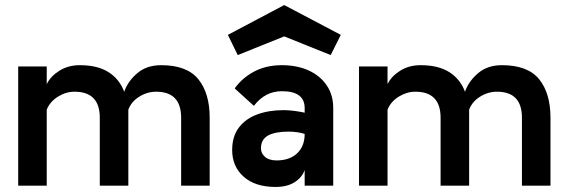

<svg xmlns="http://www.w3.org/2000/svg" viewBox="-20 -735 2251 760"><path d="M52 0V-472H165V-402Q180 -433 215 -455Q250 -477 296 -477Q366 -477 409.5 -449.5Q453 -422 472 -371L473 -376Q489 -417 525.5 -447Q562 -477 618 -477Q720 -477 765 -421.5Q810 -366 810 -269V0H697V-269Q697 -372 598 -372Q563 -372 531.5 -352.5Q500 -333 488 -301V0H375V-269Q375 -372 275 -372Q241 -372 209.5 -352.5Q178 -333 165 -301V0Z M1071 5Q990 5 944.5 -35.5Q899 -76 899 -141Q899 -195 925.5 -230Q952 -265 998 -282Q1044 -299 1102 -299Q1123 -299 1145.5 -296Q1168 -293 1186 -289V-307Q1186 -374 1096 -374Q1029 -374 985 -316L909 -385Q938 -426 985.5 -451.5Q1033 -477 1096 -477Q1156 -477 1202 -456Q1248 -435 1274 -396Q1300 -357 1299 -303V0H1186V-62Q1176 -33 1146.5 -14Q1117 5 1071 5ZM1075 -100Q1126 -100 1156 -128Q1186 -156 1186 -205Q1157 -214 1122 -214Q1069 -214 1041 -198.5Q1013 -183 1013 -148Q1013 -128 1029 -114Q1045 -100 1075 -100ZM1105 -715 1329 -597 1289 -517 1105 -591 921 -517 882 -597Z M1401 0V-472H1514V-402Q1529 -433 1564 -455Q1599 -477 1645 -477Q1715 -477 1758.5 -449.5Q1802 -422 1821 -371L1822 -376Q1838 -417 1874.5 -447Q1911 -477 1967 -477Q2069 -477 2114 -421.5Q2159 -366 2159 -269V0H2046V-269Q2046 -372 1947 -372Q1912 -372 1880.5 -352.5Q1849 -333 1837 -301V0H1724V-269Q1724 -372 1624 -372Q1590 -372 1558.5 -352.5Q1527 -333 1514 -301V0Z"/></svg>

Font: Lil Grotesk Bold
Style: Regular
Weight: 700
Designer: Bastien Sozeau
Foundry: NBR — Bastien Sozeau
Version: Version 4.002; ttfautohint (v1.8.4.7-5d5b)